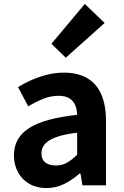

<svg xmlns="http://www.w3.org/2000/svg" viewBox="-20 -944 631 978"><path d="M216 14Q167 14 129.5 -7.5Q92 -29 71.5 -67Q51 -105 51 -153Q51 -242 128 -291.5Q205 -341 373 -359Q372 -387 363 -408.5Q354 -430 333.5 -443Q313 -456 278 -456Q239 -456 201 -441Q163 -426 124 -402L72 -500Q105 -521 142 -537Q179 -553 220 -563.5Q261 -574 305 -574Q376 -574 424 -546Q472 -518 496 -463Q520 -408 520 -327V0H400L390 -60H385Q349 -28 307 -7Q265 14 216 14ZM265 -101Q296 -101 321.5 -115.5Q347 -130 373 -156V-268Q305 -260 265 -245Q225 -230 208 -209.5Q191 -189 191 -164Q191 -131 211.5 -116Q232 -101 265 -101ZM315 -650 242 -721 412 -924 513 -827Z"/></svg>

Font: Noto Sans HK Thin
Style: Bold
Weight: 700
Version: Version 2.004-H2;hotconv 1.0.118;makeotfexe 2.5.65603